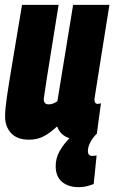

<svg xmlns="http://www.w3.org/2000/svg" viewBox="-20 -567 472 793"><path d="M305 206Q262 206 236 184Q210 162 210 119Q210 87 225.5 58.5Q241 30 267 4Q228 -9 216 -45Q186 -17 159.5 -3.5Q133 10 101 10Q51 10 26 -17Q1 -44 1 -86Q1 -115 8.5 -167Q16 -219 31.5 -310.5Q47 -402 71 -547H222Q201 -414 186 -322.5Q171 -231 161 -161Q159 -136 181 -136Q199 -136 217 -149L282 -547H432Q414 -435 402.5 -363Q391 -291 384.5 -249.5Q378 -208 375 -189Q372 -170 371 -164Q370 -158 370 -157Q370 -138 383 -138Q385 -138 389 -138.5Q393 -139 397 -141L380 -15Q365 -1 354 19Q343 39 343 57Q343 77 362 77Q368 77 372.5 76Q377 75 379 75L367 193Q352 199 337 202.5Q322 206 305 206Z"/></svg>

Font: Georama Condensed ExtraBold
Style: Italic
Weight: 800
Width: 3
Italic angle: -9°
Designer: Jean-Baptiste Levee
Foundry: Production Type
Version: Version 1.000